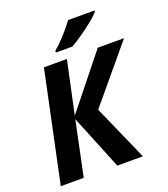

<svg xmlns="http://www.w3.org/2000/svg" viewBox="-164 -1050 1024 1167"><g transform="rotate(-20 347.5 -467.0)"><path d="M177.2 -713.9H325.7L252.9 -373.5L525.4 -713.9H695.3L398.9 -358.9L557.6 0H392.1L248.5 -352.5L174.8 0H26.4ZM413.6 -933.6H583.5V-925.3Q561.5 -897.9 496.6 -849.4Q431.6 -800.8 382.8 -773.4H276.4V-784.2Q307.1 -809.6 343.8 -849.1Q380.4 -888.7 413.6 -933.6Z"/></g></svg>

Font: Viking Open Sans
Style: Bold Italic
Weight: 700
Italic angle: -12°
Foundry: Ascender Corporation
Version: Version 2.000